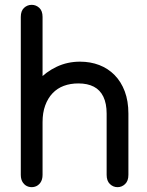

<svg xmlns="http://www.w3.org/2000/svg" viewBox="-20 -763 608 794"><path d="M421 -40Q421 -15 434.5 -2Q448 11 466 11Q484 11 497.5 -2Q511 -15 511 -40Q511 -65 511 -86.5Q511 -108 511 -129.5Q511 -151 511 -175Q511 -210 511 -240Q511 -270 511 -293Q511 -345 496 -385Q481 -425 454 -452.5Q427 -480 390.5 -494Q354 -508 311 -508Q259 -508 214.5 -487Q170 -466 136.5 -429.5Q103 -393 84.5 -346Q66 -299 66 -248Q66 -223 66 -195.5Q66 -168 66 -141Q66 -114 66 -88.5Q66 -63 66 -40Q66 -20 75 -7.5Q84 5 97.5 9Q111 13 124.5 9Q138 5 147 -7.5Q156 -20 156 -40Q156 -61 156 -104.5Q156 -148 156 -203Q156 -258 156 -315Q156 -372 156 -422Q156 -472 156 -505Q156 -538 156 -543Q156 -571 156 -591.5Q156 -612 156 -628.5Q156 -645 156 -660.5Q156 -676 156 -693Q156 -718 142.5 -730.5Q129 -743 111 -743Q93 -743 79.5 -730.5Q66 -718 66 -693Q66 -676 66 -651.5Q66 -627 66 -599Q66 -571 66 -543Q66 -535 66 -499.5Q66 -464 66 -412.5Q66 -361 66 -303Q66 -245 66 -190.5Q66 -136 66 -96Q66 -56 66 -40Q66 -20 75 -7.5Q84 5 97.5 9Q111 13 124.5 9Q138 5 147 -7.5Q156 -20 156 -40Q156 -71 156 -113.5Q156 -156 156 -195.5Q156 -235 156 -258Q156 -297 167 -327Q178 -357 197.5 -377.5Q217 -398 244 -408Q271 -418 304 -418Q342 -418 368 -404.5Q394 -391 407.5 -363Q421 -335 421 -293Q421 -259 421 -229Q421 -199 421 -175Q421 -155 421 -131.5Q421 -108 421 -84.5Q421 -61 421 -40Z"/></svg>

Font: Tilt Neon
Style: Regular
Weight: 400
Designer: Andy Clymer
Foundry: Andy Clymer
Version: Version 1.000